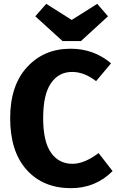

<svg xmlns="http://www.w3.org/2000/svg" viewBox="-20 -964 615 1001"><path d="M487 -944 543 -879 402 -750H306L164 -879L221 -944L354 -860ZM348 -710Q469 -710 559 -634L481 -541Q419 -589 356 -589Q286 -589 245.5 -530Q205 -471 205 -348Q205 -227 245.5 -168.5Q286 -110 358 -110Q420 -110 494 -166L567 -72Q478 17 350 17Q205 17 119 -78.5Q33 -174 33 -348Q33 -518 121 -614Q209 -710 348 -710Z"/></svg>

Font: Fira Sans
Style: Bold
Weight: 700
Designer: bBox Type GmbH & Carrois Corporate GbR & Edenspiekermann AG
Foundry: bBox Type GmbH & Carrois Corporate GbR & Edenspiekermann AG
Version: Version 4.301;PS 004.301;hotconv 1.0.88;makeotf.lib2.5.64775